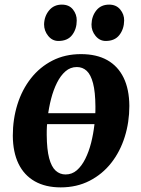

<svg xmlns="http://www.w3.org/2000/svg" viewBox="-20 -799 612 832"><path d="M414 -261H161L168 -308.5H419.5ZM331 -564.5Q398.5 -564.5 444.8 -538.5Q491 -512.5 515.5 -462.5Q540 -412.5 540.5 -340Q540.5 -269.5 520.5 -205.8Q500.5 -142 462 -93Q423.5 -44 368 -15.5Q312.5 13 243 13Q177.5 13 131 -13.2Q84.5 -39.5 60.2 -89.5Q36 -139.5 35.5 -211Q35.5 -282.5 55.5 -346.5Q75.5 -410.5 114 -459.5Q152.5 -508.5 207.2 -536.5Q262 -564.5 331 -564.5ZM313 -508.5Q285 -508.5 263.8 -490Q242.5 -471.5 227 -440.5Q211.5 -409.5 201.5 -371Q191.5 -332.5 186.8 -292Q182 -251.5 182.5 -214Q183 -151 193 -113.5Q203 -76 221.2 -59.5Q239.5 -43 264 -43Q292 -43 313 -61.2Q334 -79.5 349.5 -110.5Q365 -141.5 374.8 -180Q384.5 -218.5 389.2 -259.2Q394 -300 393.5 -338Q393 -401 383.2 -438.2Q373.5 -475.5 355.8 -492Q338 -508.5 313 -508.5ZM233 -621.5Q206.5 -621.5 188.8 -643.5Q171 -665.5 171 -693.5Q172 -729 192.8 -754Q213.5 -779 248 -779Q279.5 -779 296.2 -757.8Q313 -736.5 312.5 -710Q312.5 -673.5 292.8 -647.5Q273 -621.5 233 -621.5ZM438 -621.5Q412 -621.5 394 -643.5Q376 -665.5 376.5 -693.5Q377.5 -729 397.5 -754Q417.5 -779 453 -779Q483.5 -779 501 -757.8Q518.5 -736.5 518 -710Q517.5 -673.5 497.5 -647.5Q477.5 -621.5 438 -621.5Z"/></svg>

Font: Merriweather 28pt
Style: Bold Italic
Weight: 700
Italic angle: -7.8°
Version: Version 2.101